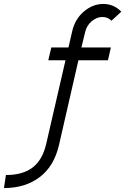

<svg xmlns="http://www.w3.org/2000/svg" viewBox="-67 -728 633 971"><path d="M-46.9 223.1 -37.1 157.2Q48.8 157.2 98.6 118.7Q148.4 80.1 167 -1.5L264.2 -423.3H177.2L192.4 -487.8H279.3L298.3 -570.8Q312.5 -631.8 357.4 -669.9Q402.3 -708 455.1 -708Q508.8 -708 546.4 -668.9L496.6 -623Q479 -642.1 450.7 -642.1Q422.4 -642.1 396.5 -620.4Q370.6 -598.6 362.8 -562.5L344.7 -487.8H493.7L479 -423.3H329.6L231 6.8Q206.1 113.3 133.1 168.2Q60.1 223.1 -46.9 223.1Z"/></svg>

Font: HK Grotesk Italic
Style: Regular
Weight: 400
Italic angle: -13°
Designer: Alfredo Marco Pradil and Stefan Peev
Foundry: Hanken Design Co.
Version: Version 1.000;PS 001.000;hotconv 1.0.88;makeotf.lib2.5.64775